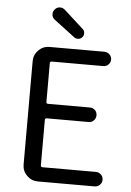

<svg xmlns="http://www.w3.org/2000/svg" viewBox="-62 -997 712 1043"><g transform="rotate(5 294.0 -476.0)"><path d="M184.6 0Q149.4 0 124.5 -24.9Q99.6 -49.8 99.6 -85V-648.4Q99.6 -683.6 124.5 -708.5Q149.4 -733.4 184.6 -733.4H484.4Q500 -733.4 511.7 -721.7Q523.4 -710 523.4 -693.8Q523.4 -677.7 511.7 -666.5Q500 -655.3 484.4 -655.3H203.1Q193.4 -655.3 193.4 -645.5V-434.6Q193.4 -424.8 203.1 -424.8H431.6Q448.2 -424.8 459.5 -413.6Q470.7 -402.3 470.7 -385.7Q470.7 -369.1 459.5 -357.4Q448.2 -345.7 431.6 -345.7H203.1Q193.4 -345.7 193.4 -335.9V-88.9Q193.4 -79.1 203.1 -79.1H494.1Q510.7 -79.1 522.5 -67.4Q534.2 -55.7 534.2 -39.6Q534.2 -23.4 522.5 -11.7Q510.7 0 494.1 0ZM357.4 -801.8Q348.6 -792 335.9 -791Q334 -791 332 -791Q321.3 -791 312.5 -797.9L200.2 -882.8Q184.6 -894.5 184.6 -914.1Q184.6 -926.8 194.3 -938.5Q205.1 -951.2 220.7 -952.1Q222.7 -952.1 223.6 -952.1Q238.3 -952.1 250 -941.4L355.5 -845.7Q365.2 -836.9 365.2 -822.3Q365.2 -810.5 357.4 -801.8Z"/></g></svg>

Font: Gen Jyuu GothicX Regular
Style: Regular
Weight: 400
Designer: [Source Han Sans]
Ryoko NISHIZUKA  (kana & ideographs); Paul D. Hunt (Latin, Greek & Cyrillic); Wenlong ZHANG  (bopomofo
Version: Version 1.002.20150607